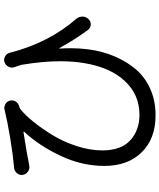

<svg xmlns="http://www.w3.org/2000/svg" viewBox="63 -830 811 978"><g transform="rotate(-90 469.0 -341.5)"><path d="M861.3 -359.4Q873 -345.7 873 -327.6Q873 -309.6 860.4 -296.9Q849.6 -285.2 834 -285.2Q833 -285.2 832 -285.2Q815.4 -286.1 804.7 -299.8Q755.9 -366.2 712.9 -444.3Q711.9 -445.3 710.9 -445.3Q710 -445.3 710 -443.4Q711.9 -415 711.9 -387.7Q711.9 -341.8 706.1 -297.9Q697.3 -227.5 670.9 -165Q644.5 -102.5 604.5 -55.7Q564.5 -8.8 504.4 18.1Q444.3 44.9 370.1 44.9Q251 44.9 181.6 -25.9Q112.3 -96.7 112.3 -215.8Q112.3 -330.1 164.1 -439.5Q215.8 -548.8 286.1 -624Q287.1 -625 286.6 -626.5Q286.1 -627.9 284.2 -627.9Q166 -609.4 127 -600.6Q118.2 -599.6 113.3 -598.6Q109.4 -597.7 105.5 -597.7Q93.8 -597.7 83 -605.5Q69.3 -615.2 66.4 -631.8Q66.4 -634.8 66.4 -637.7Q66.4 -650.4 75.2 -661.1Q86.9 -674.8 103.5 -675.8Q109.4 -676.8 114.3 -676.8Q169.9 -681.6 255.4 -695.8Q340.8 -710 396.5 -723.6Q401.4 -725.6 407.2 -725.6Q416 -725.6 425.8 -720.7Q439.5 -713.9 444.3 -699.2Q449.2 -684.6 441.9 -670.4Q434.6 -656.2 419.9 -651.4Q414.1 -649.4 409.2 -647.5Q403.3 -645.5 398.4 -640.6Q371.1 -619.1 337.9 -578.1Q304.7 -537.1 270.5 -481.9Q236.3 -426.8 213.9 -358.4Q191.4 -290 191.4 -226.6Q191.4 -130.9 242.7 -84Q293.9 -37.1 373 -37.1Q475.6 -37.1 545.4 -112.3Q615.2 -187.5 636.7 -322.3Q645.5 -377 645.5 -439.5Q645.5 -531.2 627 -639.6Q622.1 -655.3 615.2 -674.8Q613.3 -681.6 613.3 -687.5Q613.3 -696.3 618.2 -705.1Q626 -719.7 641.6 -724.6Q646.5 -726.6 652.3 -726.6Q662.1 -726.6 669.9 -721.7Q684.6 -713.9 688.5 -698.2Q739.3 -499 861.3 -359.4Z"/></g></svg>

Font: Gen Jyuu Gothic P Regular
Style: Regular
Weight: 400
Designer: [Source Han Sans]
Ryoko NISHIZUKA  (kana & ideographs); Paul D. Hunt (Latin, Greek & Cyrillic); Wenlong ZHANG  (bopomofo
Version: Version 1.002.20150607